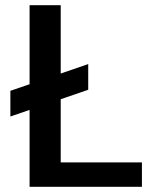

<svg xmlns="http://www.w3.org/2000/svg" viewBox="-20 -720 611 740"><path d="M20 -271V-370L320 -473V-374ZM94 0V-700H214V-94H527V0Z"/></svg>

Font: DM Sans 24pt SemiBold
Style: Regular
Weight: 600
Designer: Colophon Foundry, Jonny Pinhorn
Foundry: Colophon Foundry
Version: Version 4.004;gftools[0.9.30]